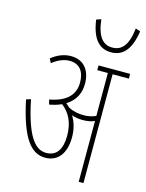

<svg xmlns="http://www.w3.org/2000/svg" viewBox="-127 -939 775 1016"><g transform="rotate(15 260.5 -431.0)"><path d="M514 -853 488 -862C477 -764 442 -732 393 -732C345 -732 310 -764 299 -862L273 -853C288 -746 332 -706 393 -706C455 -706 498 -746 514 -853ZM311 -218C311 -259 302 -296 281 -331C299 -324 320 -321 341 -321C363 -321 387 -324 406 -333V0H432V-596H521V-622H348V-596H406V-361C386 -351 361 -347 340 -347C314 -347 285 -351 256 -366C249 -372 243 -378 235 -385C283 -414 304 -458 304 -509C304 -580 268 -632 195 -632C159 -632 122 -618 89 -591L101 -568C131 -592 162 -606 195 -606C250 -606 277 -568 277 -509C277 -448 243 -399 142 -380L149 -354C174 -359 196 -365 215 -374C258 -341 284 -291 284 -220C284 -144 256 -103 199 -103C133 -103 86 -176 49 -357L24 -349C67 -143 125 -77 201 -77C267 -77 311 -126 311 -218Z"/></g></svg>

Font: Noto Sans Devanagari ExtraCondensed Thin
Style: Regular
Weight: 100
Width: 2
Designer: Jelle Bosma - Monotype Design Team
Foundry: Monotype Imaging Inc.
Version: Version 2.004